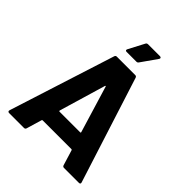

<svg xmlns="http://www.w3.org/2000/svg" viewBox="-243 -1022 1158 1158"><g transform="rotate(45 335.5 -443.0)"><path d="M493 -10 463 -108Q461 -112 458 -112H212Q209 -112 207 -108L178 -10Q175 0 165 0H38Q32 0 29 -3.5Q26 -7 28 -14L244 -690Q247 -700 257 -700H414Q424 -700 427 -690L643 -14Q644 -12 644 -9Q644 0 633 0H506Q496 0 493 -10ZM247 -221H423Q429 -221 427 -227L337 -524Q336 -528 334 -527.5Q332 -527 331 -524L243 -227Q242 -221 247 -221ZM270 -776 323 -877Q327 -886 338 -886H439Q446 -886 448.5 -881.5Q451 -877 447 -871L376 -770Q371 -762 362 -762H278Q271 -762 269 -766Q267 -770 270 -776Z"/></g></svg>

Font: Amber EN
Style: Bold
Weight: 700
Designer: Jeremy Tribby
Foundry: Tribby Type
Version: Version 1.408 November 24, 2021